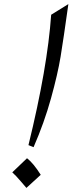

<svg xmlns="http://www.w3.org/2000/svg" viewBox="-20 -891 398 938"><path d="M230 -819 314 -871Q290 -699 276 -614Q262 -529 229 -410Q196 -291 144 -172L119 -182Q212 -561 230 -819ZM40 -49 112 -118Q143 -94 179 -37L109 27Q108 26 82.5 -4Q57 -34 40 -49Z"/></svg>

Font: Felipa
Style: Regular
Weight: 400
Designer: Javier Alcaraz
Foundry: Fontstage
Version: Version 1.001